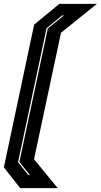

<svg xmlns="http://www.w3.org/2000/svg" viewBox="-23 -770 520 990"><path d="M81 200 -3 93 153 -643 283 -750H476.5L291.5 -601L152.5 51L274.5 200ZM123 132.5 131.5 133 77 65 223.5 -623 306.5 -690.5H297.5L217 -624.5L70 66.5Z"/></svg>

Font: Tourney ExtraBold
Style: Italic
Weight: 800
Italic angle: -12°
Version: Version 1.015